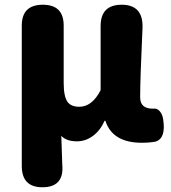

<svg xmlns="http://www.w3.org/2000/svg" viewBox="-20 -589 724 811"><path d="M159 202Q72 202 72 112V-183V-481Q72 -569 161 -569Q249 -569 249 -481V-239Q249 -182 265 -159Q280 -138 315 -138Q369 -138 405 -208V-479Q405 -569 494 -569Q585 -569 582 -472Q572 -254 572 -178Q572 -130 625 -130Q626 -130 627 -130Q643 -133 655 -119Q666 -106 669 -86Q682 -6 638 9Q611 14 579 14Q455 14 425 -79H422Q403 -37 372 -14.5Q341 8 305 8Q261 8 239 -15Q241 63 243 106Q252 202 159 202Z"/></svg>

Font: GenSenRounded TW H
Style: Regular
Weight: 900
Version: Version 1.501;PS 1;hotconv 16.6.51;makeotf.lib2.5.65220